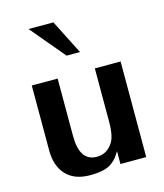

<svg xmlns="http://www.w3.org/2000/svg" viewBox="-117 -868 829 970"><g transform="rotate(-15 297.5 -383.0)"><path d="M345.2 -600.1H274.9L124 -779.8H253.9ZM232.9 14.2H233.9Q152.8 14.2 109.4 -32.2Q65.9 -78.6 65.9 -160.2V-500H201.2V-200.2Q201.2 -66.9 291 -66.9Q329.1 -66.9 355.7 -91.6Q382.3 -116.2 389.2 -150.9Q396 -180.2 396 -222.2V-501H530.8V-1H396V-67.9Q391.6 -61.5 385.5 -52.2Q379.4 -43 377.7 -40.5Q376 -38.1 371.3 -32.7Q366.7 -27.3 361.8 -23.2Q356.9 -19 348.1 -12.2Q314.5 14.2 232.9 14.2Z"/></g></svg>

Font: Perun
Style: Bold
Weight: 700
Foundry: Copyright (c) Stefan Peev, Context Ltd, 2016
Version: Version 1.0000